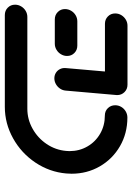

<svg xmlns="http://www.w3.org/2000/svg" viewBox="106 -664 558 811"><g transform="rotate(-90 385.5 -259.0)"><path d="M733.7 -51.9Q733.7 -37.8 726.5 -25.9Q719.3 -14.1 707.4 -7Q695.6 0 681.9 0H432.6Q414.1 0 401.5 -12.6Q388.9 -25.2 388.9 -43.7Q388.9 -57.4 396.1 -69.3Q403.3 -81.1 415.2 -88.1Q427 -95.2 440.7 -95.2H690Q708.5 -95.2 721.1 -82.8Q733.7 -70.4 733.7 -51.9ZM388.9 -44.8 407.8 -261.1Q408.9 -274.1 416.3 -285Q423.7 -295.9 435.2 -302.4Q446.7 -308.9 459.6 -308.9Q472.6 -308.9 483 -302.4Q493.3 -295.9 498.7 -285Q504.1 -274.1 503 -261.1L484.1 -44.8ZM345.9 -51.9Q345.9 -38.1 338.9 -26.3Q331.9 -14.4 319.8 -7.4Q307.8 -0.4 294.1 -0.4Q227.4 -0.4 173.1 -31.7Q118.9 -63 87.8 -116.9Q56.7 -170.7 56.7 -236.3Q56.7 -247.8 57.8 -259.3Q64.1 -329.6 103.9 -389.1Q143.7 -448.5 206.3 -483.3Q268.9 -518.1 339.3 -518.1H727Q745.6 -518.1 758.1 -505.7Q770.7 -493.3 770.7 -474.8Q770.7 -461.1 763.5 -449.1Q756.3 -437 744.4 -430Q732.6 -423 718.9 -423H331.1Q286.3 -423 246.9 -400.9Q207.4 -378.9 182.2 -341.5Q157 -304.1 153 -259.3Q152.2 -249.6 152.2 -244.8Q152.2 -203.3 171.9 -169.3Q191.5 -135.2 225.9 -115.4Q260.4 -95.6 302.6 -95.6Q321.1 -95.6 333.5 -83Q345.9 -70.4 345.9 -51.9ZM554.1 -255.2Q554.1 -268.9 561.3 -280.9Q568.5 -293 580.4 -300Q592.2 -307 605.9 -307H708.5Q727 -307 739.6 -294.6Q752.2 -282.2 752.2 -264.1Q752.2 -250 745 -238Q737.8 -225.9 725.9 -218.9Q714.1 -211.9 700.4 -211.9H597.8Q579.3 -211.9 566.7 -224.3Q554.1 -236.7 554.1 -255.2Z"/></g></svg>

Font: 26F Galaxy Sans Extra Bold
Style: Italic
Weight: 800
Italic angle: -5°
Designer: C₂₉H₂₅N₃O₅
Version: Version 1.200